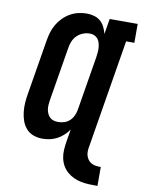

<svg xmlns="http://www.w3.org/2000/svg" viewBox="-102 -812 814 1101"><g transform="rotate(10 305.0 -261.5)"><path d="M544 220Q519 220 495 219Q471 218 448 213.5Q425 209 404 199Q383 189 366 174Q349 159 338 139Q327 119 322.5 96Q318 73 319.5 48.5Q321 24 325 0L337 -72Q325 -54 307.5 -38Q290 -22 270 -11.5Q250 -1 228.5 3.5Q207 8 185 8Q158 8 133 -1Q108 -10 91 -29.5Q74 -49 65.5 -73.5Q57 -98 54 -124.5Q51 -151 53 -179Q55 -207 60 -234L112 -549Q116 -574 123 -598Q130 -622 143 -644.5Q156 -667 174.5 -686Q193 -705 215.5 -718Q238 -731 263 -737Q288 -743 312 -743Q335 -743 356 -737Q377 -731 392.5 -717.5Q408 -704 417.5 -685Q427 -666 432 -645Q432 -645 432 -645Q432 -645 432 -645L447 -735H610V-625H562L459 0Q456 14 455 29Q454 44 457.5 57Q461 70 469 81.5Q477 93 489 99.5Q501 106 515 108Q529 110 544 110V220ZM258 -102Q276 -102 293.5 -107.5Q311 -113 324.5 -125.5Q338 -138 346 -155Q354 -172 357 -189L409 -504Q411 -518 412.5 -532.5Q414 -547 413 -560.5Q412 -574 408.5 -587.5Q405 -601 397 -611.5Q389 -622 376.5 -627.5Q364 -633 350 -633Q330 -633 310.5 -625.5Q291 -618 276 -603.5Q261 -589 253 -570Q245 -551 242 -531L190 -216Q188 -203 187 -189Q186 -175 188 -162.5Q190 -150 195.5 -138Q201 -126 210 -117.5Q219 -109 231.5 -105.5Q244 -102 258 -102Z"/></g></svg>

Font: Iosevka Slab XBdEx
Style: Italic
Weight: 800
Width: 7
Italic angle: -9°
Monospace: yes
Designer: Belleve Invis
Foundry: Belleve Invis
Version: Version 11.1.1; ttfautohint (v1.8.3)